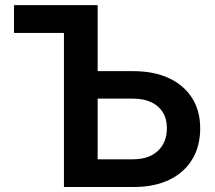

<svg xmlns="http://www.w3.org/2000/svg" viewBox="-20 -748 861 768"><path d="M36.1 -616.2V-727.5H287.1V-616.2ZM325.2 -463.4H513.2Q595.7 -463.4 655.5 -435.5Q715.3 -407.7 748 -356.4Q780.8 -305.2 780.8 -234.9Q780.8 -162.6 748.5 -109.9Q716.3 -57.1 656.7 -28.6Q597.2 0 515.1 0H235.8V-727.5H370.6V-110.8H511.7Q575.2 -110.8 611.3 -144.3Q647.5 -177.7 647.5 -235.8Q647.5 -272.9 631.1 -299.1Q614.7 -325.2 584.5 -339.4Q554.2 -353.5 511.7 -353.5H325.2Z"/></svg>

Font: V-Inter
Style: SemiBold-600
Weight: 600
Designer: Rasmus Andersson
Foundry: rsms
Version: Version 4.000;git-4146feb